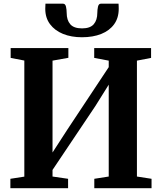

<svg xmlns="http://www.w3.org/2000/svg" viewBox="-20 -998 858 1018"><path d="M35 0V-50L109 -61.5V-677L36.5 -691V-743H342.5V-691.5L258.5 -676.5V-189.5L337.5 -311.5L556.5 -642V-676.5L479.5 -691V-743H781V-691L706 -676.5V-62L783.5 -50V0H480V-50L556.5 -62V-549L485.5 -435.5L258.5 -97V-62L341 -50V0ZM314 -978.5Q326.5 -978.5 330 -962.2Q333.5 -946 333.5 -930Q333.5 -891.5 352.5 -869.5Q371.5 -847.5 415 -847.5Q458 -847.5 477 -869.5Q496 -891.5 496 -930Q496 -946 499.5 -962.2Q503 -978.5 515 -978.5H608.5Q609 -972 609.2 -965.2Q609.5 -958.5 609.5 -951.5Q609.5 -903 585 -869.2Q560.5 -835.5 516.8 -818Q473 -800.5 414.5 -800.5Q358 -800.5 314.2 -818.2Q270.5 -836 245.2 -869.8Q220 -903.5 220 -951.5Q220 -958.5 220.5 -965.2Q221 -972 221 -978.5Z"/></svg>

Font: Merriweather 48pt
Style: Bold
Weight: 700
Version: Version 2.100